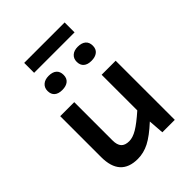

<svg xmlns="http://www.w3.org/2000/svg" viewBox="-234 -950 1082 1082"><g transform="rotate(-45 307.0 -409.0)"><path d="M152.8 -748V-827.1H475.1V-748ZM196.8 -566.9Q166.5 -566.9 150.1 -581.1Q133.8 -595.2 133.8 -622.1Q133.8 -647.5 151.1 -662.8Q168.5 -678.2 198.2 -678.2Q229.5 -678.2 245.8 -663.8Q262.2 -649.4 262.2 -622.1Q262.2 -595.2 244.9 -581.1Q227.5 -566.9 196.8 -566.9ZM429.2 -566.9Q398.9 -566.9 382.6 -581.1Q366.2 -595.2 366.2 -622.1Q366.2 -647.5 383.3 -662.8Q400.4 -678.2 430.2 -678.2Q461.4 -678.2 478.3 -663.8Q495.1 -649.4 495.1 -622.1Q495.1 -595.2 477.5 -581.1Q460 -566.9 429.2 -566.9ZM525.9 0H426.8L419.9 -92.8Q358.9 -36.6 314.5 -13.9Q270 8.8 223.1 8.8Q84 8.8 84 -145V-471.2H195.8V-166Q195.8 -130.4 211.2 -113.3Q226.6 -96.2 259.8 -96.2Q288.1 -96.2 323.2 -116.9Q358.4 -137.7 414.1 -187V-471.2H525.9Z"/></g></svg>

Font: IntelOne Mono Medium
Style: Regular
Weight: 500
Designer: Fred Shallcrass
Foundry: Frere-Jones Type LLC
Version: Version 1.200;hotconv 1.1.0;makeotfexe 2.6.0;FJTRelease1.2